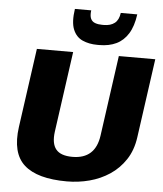

<svg xmlns="http://www.w3.org/2000/svg" viewBox="-62 -991 895 1055"><g transform="rotate(5 386.0 -463.0)"><path d="M346 11Q183 11 110.5 -54Q38 -119 58 -264L119 -700H319L257 -256Q248 -190 274 -158Q300 -126 365 -126Q491 -126 509 -256L571 -700H772L711 -264Q701 -192 666.5 -140Q632 -88 581.5 -54.5Q531 -21 470.5 -5Q410 11 346 11ZM448 -751Q402 -751 366 -767Q330 -783 313.5 -823.5Q297 -864 308 -937H398Q394 -907 401.5 -891Q409 -875 426 -869Q443 -863 464 -863H474Q511 -863 533.5 -880.5Q556 -898 561 -937H652Q643 -871 617.5 -830Q592 -789 552 -770Q512 -751 459 -751Z"/></g></svg>

Font: Pathway Extreme 28pt ExtraBold
Style: Italic
Weight: 800
Italic angle: -8°
Designer: Eduardo Rodriguez Tunni
Foundry: Eduardo Rodriguez Tunni
Version: Version 1.001;gftools[0.9.26]